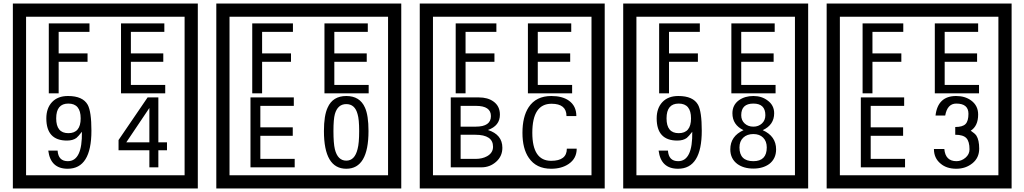

<svg xmlns="http://www.w3.org/2000/svg" viewBox="-20 -980 5815 1090"><path d="M1103 90H53V-960H1103ZM1028 15V-885H128V15ZM488 -799H313V-677H477V-629H313V-450H257V-847H488ZM918 -450H667V-847H913V-799H723V-677H907V-629H723V-498H918ZM499 -238Q499 -22 364 -22Q267 -22 254 -125H307Q311 -65 365 -65Q448 -65 445 -232Q424 -205 414 -197Q394 -182 360 -182Q243 -182 243 -308Q243 -366 275.5 -400.5Q308 -435 366 -435Q450 -435 478 -385Q499 -346 499 -238ZM438 -308Q438 -392 368 -392Q299 -392 299 -308Q299 -224 368 -224Q438 -224 438 -308ZM928 -127H879V-30H828V-127H653V-185L818 -427H879V-172H928ZM828 -172V-367L697 -172Z M2258 90H1208V-960H2258ZM2183 15V-885H1283V15ZM1643 -799H1468V-677H1632V-629H1468V-450H1412V-847H1643ZM2073 -450H1822V-847H2068V-799H1878V-677H2062V-629H1878V-498H2073ZM1653 -30H1402V-427H1648V-379H1458V-257H1642V-209H1458V-78H1653ZM2072 -236Q2072 -22 1946 -22Q1819 -22 1819 -236Q1819 -324 1840 -369Q1869 -435 1946 -435Q2023 -435 2052 -369Q2072 -325 2072 -236ZM2019 -236Q2019 -303 2010 -332Q1995 -389 1946 -389Q1897 -389 1881 -332Q1873 -303 1873 -236Q1873 -167 1881 -133Q1897 -68 1946 -68Q1994 -68 2010 -134Q2019 -167 2019 -236Z M3413 90H2363V-960H3413ZM3338 15V-885H2438V15ZM2798 -799H2623V-677H2787V-629H2623V-450H2567V-847H2798ZM3228 -450H2977V-847H3223V-799H3033V-677H3217V-629H3033V-498H3228ZM2832 -141Q2832 -93 2796.5 -61.5Q2761 -30 2713 -30H2539V-427H2698Q2749 -427 2781 -404Q2818 -378 2818 -329Q2818 -266 2750 -242Q2832 -216 2832 -141ZM2767 -321Q2767 -379 2682 -379H2595V-261H2681Q2767 -261 2767 -321ZM2779 -147Q2779 -215 2678 -215H2595V-78H2681Q2718 -78 2745 -93Q2779 -112 2779 -147ZM3254 -136Q3254 -80 3208 -49Q3168 -22 3109 -22Q3024 -22 2982 -84Q2946 -136 2946 -226Q2946 -317 2981 -371Q3023 -435 3110 -435Q3172 -435 3209 -409Q3252 -379 3252 -321H3196Q3196 -391 3111 -391Q3002 -391 3002 -226Q3002 -67 3109 -67Q3198 -67 3198 -136Z M4568 90H3518V-960H4568ZM4493 15V-885H3593V15ZM3953 -799H3778V-677H3942V-629H3778V-450H3722V-847H3953ZM4383 -450H4132V-847H4378V-799H4188V-677H4372V-629H4188V-498H4383ZM3964 -238Q3964 -22 3829 -22Q3732 -22 3719 -125H3772Q3776 -65 3830 -65Q3913 -65 3910 -232Q3889 -205 3879 -197Q3859 -182 3825 -182Q3708 -182 3708 -308Q3708 -366 3740.5 -400.5Q3773 -435 3831 -435Q3915 -435 3943 -385Q3964 -346 3964 -238ZM3903 -308Q3903 -392 3833 -392Q3764 -392 3764 -308Q3764 -224 3833 -224Q3903 -224 3903 -308ZM4386 -132Q4386 -79 4347 -49Q4311 -23 4257 -23Q4202 -23 4166 -49Q4126 -79 4126 -132Q4126 -207 4201 -241Q4138 -271 4138 -337Q4138 -384 4175 -411Q4209 -435 4257 -435Q4304 -435 4337 -410Q4375 -383 4375 -337Q4375 -271 4310 -241Q4386 -207 4386 -132ZM4325 -326Q4325 -392 4257 -392Q4188 -392 4188 -326Q4188 -297 4207.5 -279Q4227 -261 4257 -261Q4286 -261 4305.5 -279Q4325 -297 4325 -326ZM4333 -143Q4333 -178 4312.5 -198.5Q4292 -219 4257 -219Q4221 -219 4199.5 -198.5Q4178 -178 4178 -143Q4178 -65 4257 -65Q4333 -65 4333 -143Z M5723 90H4673V-960H5723ZM5648 15V-885H4748V15ZM5108 -799H4933V-677H5097V-629H4933V-450H4877V-847H5108ZM5538 -450H5287V-847H5533V-799H5343V-677H5527V-629H5343V-498H5538ZM5118 -30H4867V-427H5113V-379H4923V-257H5107V-209H4923V-78H5118ZM5539 -136Q5539 -84 5500.5 -53Q5462 -22 5409 -22Q5354 -22 5320 -51Q5282 -82 5282 -134H5341Q5347 -65 5410 -65Q5438 -65 5461 -84.5Q5484 -104 5484 -132Q5484 -177 5466 -196Q5448 -215 5403 -215V-259Q5445 -259 5461.5 -276Q5478 -293 5478 -334Q5478 -392 5409 -392Q5358 -392 5346 -324H5291Q5304 -435 5408 -435Q5459 -435 5494 -409Q5533 -380 5533 -330Q5533 -265 5491 -238Q5515 -222 5523 -210Q5539 -185 5539 -136Z"/></svg>

Font: Unicode BMP Fallback SIL
Style: Regular
Weight: 400
Foundry: NRSI, SIL International
Version: Version 5.1 Based on Unicode 5.1